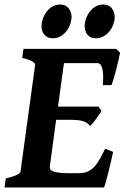

<svg xmlns="http://www.w3.org/2000/svg" viewBox="-25 -832 553 852"><path d="M477.1 -158.2Q472.7 -137.2 466.8 -112.5Q460.9 -87.9 455.3 -65.2Q449.7 -42.5 444.8 -24.9Q439.9 -7.3 437 0H-4.9L0.5 -40.5Q32.2 -47.4 48.6 -55.4Q64.9 -63.5 65.9 -70.3L130.9 -544.4Q131.8 -550.3 118.7 -559.1Q105.5 -567.9 73.7 -574.7L79.1 -615.2H490.7L507.8 -598.1Q505.4 -585.4 500.7 -564.9Q496.1 -544.4 490.5 -522.9Q484.9 -501.5 479.2 -482.4Q473.6 -463.4 469.7 -454.1H431.2Q435.1 -499.5 429.4 -525.6Q423.8 -551.8 406.7 -551.8H258.8L232.4 -358.9H411.6L425.8 -340.3Q421.4 -333.5 414.8 -323.7Q408.2 -314 401.1 -304Q394 -293.9 387 -285.6Q379.9 -277.3 374.5 -273.4Q368.7 -280.8 361.6 -285.6Q354.5 -290.5 344.7 -293.9Q335 -297.4 321.3 -298.8Q307.6 -300.3 288.6 -300.3H224.1L196.3 -94.7Q195.3 -87.4 197.8 -81.8Q200.2 -76.2 209.5 -72Q218.8 -67.9 236.6 -65.7Q254.4 -63.5 284.7 -63.5H325.2Q346.2 -63.5 361.8 -69.6Q377.4 -75.7 390.6 -88.9Q403.8 -102.1 415.8 -122.6Q427.7 -143.1 441.4 -171.9ZM292.5 -757.8Q292.5 -742.2 286.9 -725.3Q281.2 -708.5 270.5 -694.6Q259.8 -680.7 244.1 -671.4Q228.5 -662.1 209 -662.1Q195.8 -662.1 186.5 -666.7Q177.2 -671.4 171.1 -679Q165 -686.5 162.1 -696Q159.2 -705.6 159.2 -715.8Q159.2 -730.5 164.8 -747.6Q170.4 -764.6 180.9 -778.8Q191.4 -793 206.8 -802.5Q222.2 -812 241.7 -812Q254.9 -812 264.4 -807.4Q273.9 -802.7 280 -794.9Q286.1 -787.1 289.3 -777.6Q292.5 -768.1 292.5 -757.8ZM483.9 -757.8Q483.9 -742.2 478.3 -725.3Q472.7 -708.5 461.9 -694.6Q451.2 -680.7 435.5 -671.4Q419.9 -662.1 400.4 -662.1Q387.2 -662.1 377.9 -666.7Q368.7 -671.4 362.5 -679Q356.4 -686.5 353.5 -696Q350.6 -705.6 350.6 -715.8Q350.6 -730.5 356.2 -747.6Q361.8 -764.6 372.3 -778.8Q382.8 -793 398.2 -802.5Q413.6 -812 433.1 -812Q446.3 -812 455.8 -807.4Q465.3 -802.7 471.4 -794.9Q477.5 -787.1 480.7 -777.6Q483.9 -768.1 483.9 -757.8Z"/></svg>

Font: Gentium Book Basic
Style: Bold Italic
Weight: 700
Italic angle: -8°
Designer: J. Victor Gaultney and Annie Olsen
Foundry: SIL International
Version: Version 1.102; 2013; Maintenance release